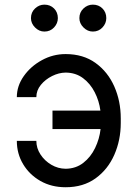

<svg xmlns="http://www.w3.org/2000/svg" viewBox="-20 -781 581 811"><path d="M257.1 -474.4Q228.7 -474.1 200.1 -459.9Q171.5 -445.7 152.5 -422.4Q133.5 -399.1 133.5 -370.7H51.1Q51.1 -418 80.4 -459.5Q109.7 -501.1 156.8 -526.8Q203.8 -552.6 257.1 -552.6Q331.7 -552.6 383.7 -514.9Q435.7 -477.3 462.9 -415.5Q490.1 -353.7 490.1 -281.2V-261.4Q490.1 -189.3 462.9 -127.3Q435.7 -65.3 383.7 -27.7Q331.7 9.9 257.1 9.9Q197.4 9.9 150.9 -16.5Q104.4 -43 77.8 -87.4Q51.1 -131.7 51.1 -186.1H133.5Q133.5 -155.2 151.1 -128.4Q168.7 -101.6 196.9 -85Q225.1 -68.5 257.1 -68.2Q300.1 -68.5 331.7 -93Q363.3 -117.5 381.7 -155.9Q400.2 -194.2 404.8 -235.8H201.7V-313.9H404.1Q398.8 -354.8 380.1 -391.3Q361.5 -427.9 330.6 -451Q299.7 -474.1 257.1 -474.4ZM167.6 -647.7Q145.2 -647.7 128 -665Q110.8 -682.2 110.8 -704.5Q110.8 -729 128 -745.2Q145.2 -761.4 167.6 -761.4Q192.1 -761.4 208.3 -745.2Q224.4 -729 224.4 -704.5Q224.4 -682.2 208.3 -665Q192.1 -647.7 167.6 -647.7ZM372.2 -647.7Q349.8 -647.7 332.6 -665Q315.3 -682.2 315.3 -704.5Q315.3 -729 332.6 -745.2Q349.8 -761.4 372.2 -761.4Q396.7 -761.4 412.8 -745.2Q429 -729 429 -704.5Q429 -682.2 412.8 -665Q396.7 -647.7 372.2 -647.7Z"/></svg>

Font: Inter UI
Style: Regular
Weight: 400
Designer: Rasmus Andersson
Foundry: rsms
Version: 3.2;8d6f07862